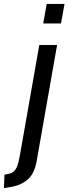

<svg xmlns="http://www.w3.org/2000/svg" viewBox="-105 -720 350 982"><path d="M134 -700H225L207 -600H116ZM-82 173Q-55 170 -41 161.5Q-27 153 -18.5 133.5Q-10 114 -3 73L96 -490H187L82 107Q70 171 34.5 200Q-1 229 -53 237L-85 242Z"/></svg>

Font: Cabin
Style: Italic
Weight: 400
Italic angle: -7°
Designer: Pablo Impallari
Foundry: Pablo Impallari. http://www.impallari.com Igino Marini. http://www.ikern.com
Version: Version 2.200